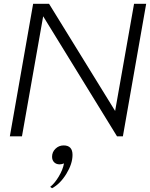

<svg xmlns="http://www.w3.org/2000/svg" viewBox="-20 -720 792 1014"><path d="M155 -700H239L588 -134L688 -700H752L629 0H598L208 -634L96 0H32ZM245 267Q269 248 290.5 212Q312 176 318 143Q306 148 295 148Q277 148 266 137Q255 126 255 108Q255 83 273 65.5Q291 48 316 48Q363 48 363 98Q363 145 330.5 198Q298 251 255 274Z"/></svg>

Font: Fahkwang Light
Style: Italic
Weight: 300
Italic angle: -10°
Version: Version 1.000; ttfautohint (v1.6)